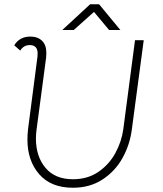

<svg xmlns="http://www.w3.org/2000/svg" viewBox="-20 -873 767 903"><path d="M109 -217Q109 -241 112 -266L156 -605Q157 -611 157 -621Q157 -661 120 -661Q91 -661 75 -635L47 -660Q72 -701 123 -701Q157 -701 177.5 -681.5Q198 -662 198 -624Q198 -610 197 -603L152 -264Q149 -242 149 -221Q149 -137 194 -83.5Q239 -30 323 -30Q392 -30 442.5 -64.5Q493 -99 522.5 -153Q552 -207 560 -266L615 -684H656L600 -264Q591 -193 556.5 -130.5Q522 -68 462.5 -29Q403 10 323 10Q220 10 164.5 -53.5Q109 -117 109 -217ZM404 -853H446L546 -732H493L422 -817L327 -732H273Z"/></svg>

Font: Bellota Light
Style: Italic
Weight: 300
Italic angle: -7.5°
Designer: Kemie Guaida
Foundry: Kemie Guaida
Version: Version 4.001